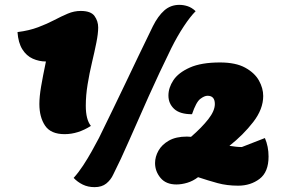

<svg xmlns="http://www.w3.org/2000/svg" viewBox="-20 -745 1190 790"><path d="M369 25Q342 25 320.5 14.5Q299 4 283 -13Q303 -35 322 -64Q341 -93 358 -123.5Q375 -154 387 -177Q418 -240 444.5 -295Q471 -350 496.5 -403Q522 -456 549 -513Q576 -570 609 -637Q630 -679 656 -702Q682 -725 718 -725Q735 -725 752 -719.5Q769 -714 785 -699Q763 -677 736.5 -637Q710 -597 685 -547Q635 -445 591.5 -348Q548 -251 512 -168.5Q476 -86 446 -27Q436 -5 417.5 10Q399 25 369 25ZM246 -193Q189 -193 165.5 -228Q142 -263 142 -317Q142 -347 149 -388.5Q156 -430 169 -492Q141 -492 115 -503.5Q89 -515 72 -542Q55 -569 52 -613Q100 -619 137 -633Q174 -647 203.5 -662.5Q233 -678 259 -689Q285 -700 312 -700Q354 -700 369 -679Q384 -658 384 -632Q384 -607 376.5 -569.5Q369 -532 358.5 -488Q348 -444 340.5 -398Q333 -352 333 -310Q333 -253 354 -227Q301 -193 246 -193ZM960 19Q914 19 875.5 8.5Q837 -2 795 -16Q774 0 750.5 7Q727 14 706 14Q663 14 640.5 -13Q618 -40 618 -74Q618 -100 632 -125Q646 -150 675 -166.5Q704 -183 749 -183Q753 -183 757.5 -182.5Q762 -182 766 -182Q810 -220 837 -254.5Q864 -289 864 -317Q864 -351 834 -351Q821 -351 804 -338Q787 -325 770 -275Q720 -275 696.5 -297Q673 -319 673 -352Q673 -384 693.5 -415Q714 -446 761 -467Q808 -488 885 -488Q950 -488 989 -466.5Q1028 -445 1045.5 -413.5Q1063 -382 1063 -350Q1063 -296 1022 -243Q981 -190 924 -145Q937 -143 949.5 -141.5Q962 -140 975 -140L1070 -177Q1085 -142 1085 -101Q1085 -37 1048 -9Q1011 19 960 19Z"/></svg>

Font: Lemon
Style: Regular
Weight: 400
Designer: Eduardo Rodriguez Tunni
Foundry: Eduardo Rodriguez Tunni
Version: Version 1.003; ttfautohint (v1.8.4.7-5d5b);gftools[0.9.24]